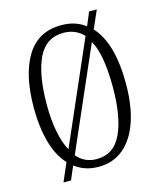

<svg xmlns="http://www.w3.org/2000/svg" viewBox="-118 -839 801 963"><g transform="rotate(-15 283.0 -357.5)"><path d="M132 -55Q88 -102 66 -180Q44 -258 44 -359Q44 -530 103.5 -627.5Q163 -725 284 -725Q357 -725 408 -686L437 -755H477L436 -662Q522 -570 522 -358Q522 -245 494 -162.5Q466 -80 412.5 -35Q359 10 283 10Q211 10 160 -30L130 40H91ZM388 -641Q348 -685 284 -685Q193 -685 152 -599Q111 -513 111 -358Q111 -280 123 -218Q135 -156 158 -114ZM283 -30Q373 -30 413.5 -117.5Q454 -205 454 -358Q454 -438 444 -500.5Q434 -563 411 -604L181 -77Q221 -30 283 -30Z"/></g></svg>

Font: Noto Serif Ethiopic ExtraCondensed Light
Style: Regular
Weight: 300
Width: 2
Designer: Monotype Design Team
Foundry: Monotype Imaging Inc.
Version: Version 2.102; ttfautohint (v1.8.4.7-5d5b)